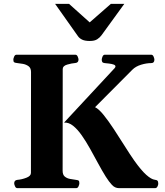

<svg xmlns="http://www.w3.org/2000/svg" viewBox="-20 -977 857 997"><path d="M70.3 0Q62 0 57.9 -9.8Q53.7 -19.5 53.7 -24.9Q53.7 -41 69.8 -43Q93.3 -44.9 116.9 -54Q140.6 -63 140.6 -79L141.1 -602.7Q141.1 -623.5 128.7 -632.8Q116.2 -642.1 99.1 -645.3Q82 -648.4 66.9 -649.9Q56.6 -650.9 53 -654.1Q49.3 -657.2 49.3 -668Q49.3 -673.3 53.5 -683.1Q57.6 -692.9 65.9 -692.9H371.1Q379.4 -692.9 383.5 -683.1Q387.7 -673.3 387.7 -668Q387.7 -651.4 371.6 -649.9Q352.1 -648.4 328.9 -641.6Q305.7 -634.8 305.7 -618.7L305.2 -90.3Q305.2 -69.3 316.4 -60.1Q327.6 -50.8 343.8 -47.9Q359.9 -44.9 374.5 -43Q384.8 -42 388.4 -39.1Q392.1 -36.1 392.1 -24.9Q392.1 -19.5 387.9 -9.8Q383.8 0 375.5 0ZM598.1 0Q577.1 0 561.5 -16.6Q545.9 -33.2 529.3 -59.6Q509.8 -90.8 489.3 -128.9Q468.8 -167 447.5 -205.1Q426.3 -243.2 404.3 -274.4Q382.3 -305.7 359.4 -324Q336.4 -342.3 312.5 -340.3L575.2 -623Q579.6 -628.4 579.6 -631.8Q579.6 -638.7 569.3 -642.1Q559.1 -645.5 545.9 -647Q532.7 -648.4 523.4 -649.4Q514.2 -650.4 511.2 -655Q508.3 -659.7 508.3 -667.5Q508.3 -672.9 512.3 -682.9Q516.4 -692.9 524.4 -692.9H765.1Q773.4 -692.9 777.6 -682.9Q781.7 -672.9 781.7 -667.5Q781.7 -649.4 765.6 -649.4Q740.7 -649.4 712.6 -640.9Q684.6 -632.3 667.5 -615.2L473.6 -420.4Q492.7 -411.6 518.1 -380.1Q543.5 -348.6 571.5 -305.9Q599.6 -263.2 627 -219.5Q654.3 -175.8 677.2 -143.1Q712.9 -92.8 739.5 -69.1Q766.1 -45.4 784.2 -43.5Q794.4 -42.5 798.1 -38.1Q801.8 -33.7 801.8 -22.5Q801.8 -17.1 797.6 -8.5Q793.5 0 785.2 0ZM445.8 -764.2Q420.9 -764.2 406.5 -771.2Q392.1 -778.3 384.8 -789.1L266.1 -957H338.4L445.8 -860.8L555.7 -957H625.5L506.8 -793.5Q498.5 -782.2 484.9 -773.2Q471.2 -764.2 445.8 -764.2Z"/></svg>

Font: Gelasio
Style: Regular
Weight: 400
Designer: Eben Sorkin
Foundry: Eben Sorkin
Version: Version 1.008